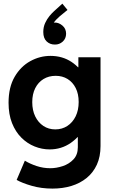

<svg xmlns="http://www.w3.org/2000/svg" viewBox="-20 -845 638 1077"><path d="M274.6 212.9Q212.3 212.9 158.5 197.5Q104.8 182.1 73.4 164.2L119.4 56.3Q147.2 73.5 184.7 86.1Q222.3 98.6 262.1 98.6Q296.4 98.6 332.1 86.7Q367.8 74.9 392.2 48.9Q416.6 22.9 416.6 -18.9V-75.7H401.4L423.2 -123.8V-413.1L388.9 -467.6H419.6V-523.7H543.9V-26.1Q543.9 33.9 523.3 78.8Q502.7 123.6 465.9 153.4Q429.1 183.2 380.3 198.1Q331.5 212.9 274.6 212.9ZM258.2 -6.9Q215.4 -6.9 174.3 -23.4Q133.1 -39.8 100.1 -72.6Q67.1 -105.3 47.5 -154.4Q28 -203.5 28 -268.6Q28 -355.3 61.9 -413.8Q95.9 -472.2 149.6 -501.8Q203.3 -531.5 263.2 -531.5Q330.1 -531.5 381.2 -497.6Q432.3 -463.8 461 -405.6Q489.6 -347.5 489.6 -275Q489.6 -200.7 459.3 -140Q429 -79.3 376.6 -43.1Q324.3 -6.9 258.2 -6.9ZM290.1 -119.2Q328.3 -119.2 357.9 -138.6Q387.4 -157.9 404.4 -192.5Q421.3 -227.1 421.3 -272.8Q421.3 -318.3 404.6 -351.2Q388 -384.1 359 -401.9Q330 -419.7 292.3 -419.7Q253.6 -419.7 223.9 -401.6Q194.3 -383.5 177.6 -350.3Q160.9 -317 160.9 -272Q160.9 -226.6 177.5 -192.3Q194.2 -157.9 223.3 -138.6Q252.4 -119.2 290.1 -119.2ZM329.7 -824.5 358.6 -789.3 313.6 -752.3Q305.2 -745.3 295 -734.5Q284.8 -723.7 277.6 -711.6Q270.4 -699.5 270.8 -688.9L253 -688.1Q254 -700 262.4 -709.2Q270.7 -718.4 288.3 -718.4Q310.5 -718.4 330.5 -701.3Q350.6 -684.2 350.8 -655.9Q350.6 -628.5 331.7 -611.5Q312.8 -594.6 288.3 -595.1Q260.9 -594.6 241.8 -612.5Q222.8 -630.5 222.8 -665.4Q222.8 -693.4 233.4 -716.2Q243.9 -738.9 257.9 -755.5Q271.9 -772.1 282.2 -781.3Z"/></svg>

Font: Reddit Sans
Style: Regular
Weight: 400
Designer: Stephen Hutchings
Foundry: Reddit
Version: Version 1.014